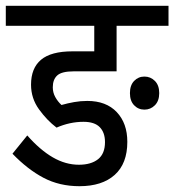

<svg xmlns="http://www.w3.org/2000/svg" viewBox="-30 -642 601 662"><path d="M258 -222Q211 -222 165 -202Q132 -227 104.5 -265Q77 -303 77 -350Q77 -407 111.5 -436Q146 -465 220 -465H295V-553H-10V-622H551V-553H372V-396H224Q183 -396 167.5 -382Q152 -368 152 -341Q152 -323 160.5 -307.5Q169 -292 182 -280Q203 -286 225.5 -290Q248 -294 271 -294Q336 -294 372.5 -255.5Q409 -217 409 -153Q409 -78 365.5 -39Q322 0 244 0Q175 0 120 -29Q65 -58 13 -112L64 -175Q108 -125 152 -99.5Q196 -74 242 -74Q284 -74 308 -93Q332 -112 332 -152Q332 -185 314 -203.5Q296 -222 258 -222ZM418 -321Q418 -348 432.5 -363Q447 -378 468 -378Q489 -378 504 -363Q519 -348 519 -321Q519 -294 504 -279Q489 -264 468 -264Q447 -264 432.5 -279Q418 -294 418 -321Z"/></svg>

Font: Noto Sans Devanagari Condensed
Style: Regular
Weight: 400
Width: 3
Designer: Jelle Bosma - Monotype Design Team
Foundry: Monotype Imaging Inc.
Version: Version 2.004; ttfautohint (v1.8.4.7-5d5b)